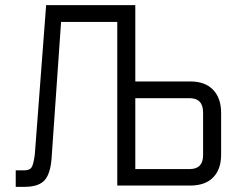

<svg xmlns="http://www.w3.org/2000/svg" viewBox="-20 -720 924 745"><path d="M716 -339H505V-64H716Q768 -64 768 -118V-283Q768 -339 716 -339ZM435 -635H217L181 -118Q178 -52 155.5 -23.5Q133 5 75 5H41V-59H73Q95 -59 102.5 -70.5Q110 -82 115 -120L159 -700H505V-404H718Q776 -404 807 -371.5Q838 -339 838 -282V-120Q838 -63 807 -31.5Q776 0 718 0H435Z"/></svg>

Font: Strong
Style: Regular
Weight: 400
Designer: Roman Shchyukin (Gaslight Type Foundry)
Foundry: Cyreal (www.cyreal.org)
Version: Version 1.001